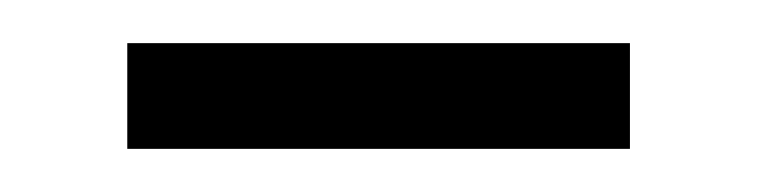

<svg xmlns="http://www.w3.org/2000/svg" viewBox="-20 -420 351 89"><path d="M39 -351H272V-400H39Z"/></svg>

Font: Noto Sans Kannada UI Condensed Light
Style: Regular
Weight: 300
Width: 3
Designer: Jelle Bosma - Monotype Design Team
Foundry: Monotype Imaging Inc.
Version: Version 2.005